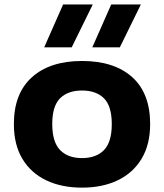

<svg xmlns="http://www.w3.org/2000/svg" viewBox="-20 -828 734 858"><path d="M346.5 10.5Q255 10.5 186.5 -22.2Q118 -55 80 -118.2Q42 -181.5 42 -273.5Q42 -410.5 122.8 -483Q203.5 -555.5 346.5 -555.5Q490 -555.5 570.5 -483.5Q651 -411.5 651 -273.5Q651 -182.5 613 -119Q575 -55.5 506.5 -22.5Q438 10.5 346.5 10.5ZM346.5 -121.5Q409.5 -121.5 444.5 -157.2Q479.5 -193 479.5 -273Q479.5 -354 444.5 -388.8Q409.5 -423.5 346.5 -423.5Q283.5 -423.5 248.5 -388.8Q213.5 -354 213.5 -274Q213.5 -193.5 248.5 -157.5Q283.5 -121.5 346.5 -121.5ZM392.5 -616.5 477 -808H609.5L515.5 -616.5ZM177.5 -616.5 262 -808H394.5L300.5 -616.5Z"/></svg>

Font: Encode Sans Expanded Expanded
Style: Bold
Weight: 700
Width: 7
Designer: Multiple Designers
Foundry: Impallari Type
Version: Version 3.000; ttfautohint (v1.8.3) -l 8 -r 50 -G 200 -x 14 